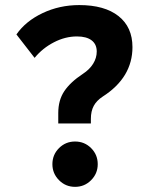

<svg xmlns="http://www.w3.org/2000/svg" viewBox="-20 -723 626 753"><path d="M208.5 -238.8V-279.8Q208.5 -330.1 232.2 -365.5Q255.9 -400.9 304.7 -433.1Q331.1 -450.2 345.2 -472.9Q359.4 -495.6 359.4 -521Q359.4 -549.3 339.4 -564.7Q319.3 -580.1 281.7 -580.1L291 -703.1Q390.1 -703.1 444.8 -659.9Q499.5 -616.7 499.5 -538.1Q499.5 -479 470.5 -430.4Q441.4 -381.8 382.8 -344.2Q358.9 -328.6 347.7 -307.9Q336.4 -287.1 336.4 -256.8V-238.8ZM115.7 -496.1 44.4 -587.9Q80.6 -640.1 147 -671.6Q213.4 -703.1 291 -703.1L281.7 -580.1Q235.8 -580.1 191.4 -557.1Q147 -534.2 115.7 -496.1ZM274.4 9.8Q237.3 9.8 211.4 -16.4Q185.5 -42.5 185.5 -79.1Q185.5 -116.2 211.4 -142.1Q237.3 -168 274.4 -168Q311.5 -168 337.4 -142.1Q363.3 -116.2 363.3 -79.1Q363.3 -42.5 337.4 -16.4Q311.5 9.8 274.4 9.8Z"/></svg>

Font: Cascadia Mono PL
Style: Regular
Weight: 400
Monospace: yes
Designer: Aaron Bell
Foundry: Saja Typeworks
Version: Version 2102.003